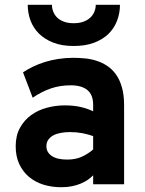

<svg xmlns="http://www.w3.org/2000/svg" viewBox="-20 -762 598 794"><path d="M365.2 0V-37.1Q356.4 -27.8 344 -19Q331.5 -10.3 314.9 -3.2Q298.3 3.9 278.1 8.1Q257.8 12.2 232.9 12.2Q193.4 12.2 159.2 1.5Q125 -9.3 99.6 -30.8Q74.2 -52.2 59.6 -83.7Q44.9 -115.2 44.9 -157.2Q44.9 -201.2 62.5 -233.2Q80.1 -265.1 108.6 -285.9Q137.2 -306.6 173.6 -316.4Q210 -326.2 248 -326.2Q284.7 -326.2 313.2 -319.6Q341.8 -313 365.2 -301.8V-328.1Q365.2 -370.1 341.3 -389.6Q317.4 -409.2 272.9 -409.2Q227.5 -409.2 189.5 -396Q151.4 -382.8 115.2 -357.9L75.2 -462.9Q93.3 -475.1 116 -486.1Q138.7 -497.1 165 -505.4Q191.4 -513.7 221.4 -518.3Q251.5 -522.9 284.2 -522.9Q307.1 -522.9 331.5 -520.5Q356 -518.1 379.2 -510.7Q402.3 -503.4 423.1 -489.7Q443.8 -476.1 459.5 -454.3Q475.1 -432.6 484.1 -401.1Q493.2 -369.6 493.2 -326.2V0ZM257.8 -102.1Q293.5 -102.1 319.8 -114.5Q346.2 -127 365.2 -144V-199.2Q345.2 -206.5 320.6 -211.2Q295.9 -215.8 270 -215.8Q250 -215.8 232.2 -212.6Q214.4 -209.5 200.9 -202.4Q187.5 -195.3 179.7 -184.1Q171.9 -172.9 171.9 -157.2Q171.9 -132.3 193.8 -117.2Q215.8 -102.1 257.8 -102.1ZM284.7 -571.8Q235.4 -571.8 199.7 -585.9Q164.1 -600.1 140.6 -623.5Q117.2 -647 106 -677.7Q94.7 -708.5 94.7 -742.2H194.8Q194.8 -728 200 -714.4Q205.1 -700.7 215.8 -689.9Q226.6 -679.2 243.7 -672.6Q260.7 -666 284.7 -666Q308.6 -666 325.9 -672.6Q343.3 -679.2 354.2 -689.9Q365.2 -700.7 370.6 -714.4Q376 -728 376 -742.2H476.1Q476.1 -708.5 464.6 -677.5Q453.1 -646.5 429.7 -623Q406.2 -599.6 370.1 -585.7Q334 -571.8 284.7 -571.8Z"/></svg>

Font: Overpass
Style: Bold
Weight: 700
Designer: Delve Withrington
Foundry: Delve Fonts
Version: Version 1.001